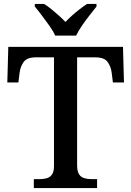

<svg xmlns="http://www.w3.org/2000/svg" viewBox="-20 -951 664 971"><path d="M151 0V-45H179Q199 -45 216 -49.5Q233 -54 243 -68.5Q253 -83 253 -111V-661H161Q117 -661 100 -638Q83 -615 79 -582L73 -534H17L22 -714H602L607 -534H551L545 -582Q541 -615 524 -638Q507 -661 462 -661H370V-115Q370 -85 379.5 -70Q389 -55 406 -50Q423 -45 443 -45H471V0ZM259 -771Q249 -794 230 -820.5Q211 -847 191.5 -873Q172 -899 156 -918V-931H203Q221 -920 240 -904.5Q259 -889 277.5 -872.5Q296 -856 311 -840Q326 -856 344.5 -872.5Q363 -889 383 -904.5Q403 -920 420 -931H468V-918Q453 -899 432.5 -873Q412 -847 394 -820.5Q376 -794 365 -771Z"/></svg>

Font: Noto Serif Thai Medium
Style: Regular
Weight: 500
Version: Version 2.001